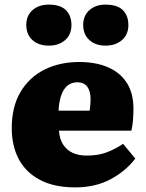

<svg xmlns="http://www.w3.org/2000/svg" viewBox="-20 -799 632 833"><path d="M306 14Q215 14 153.5 -18.5Q92 -51 61.5 -108.5Q31 -166 31 -243Q31 -336 69 -400Q107 -464 173 -497Q239 -530 324 -530Q396 -530 449 -507Q502 -484 530.5 -439Q559 -394 559 -328Q559 -304 557 -278.5Q555 -253 550 -232H236Q238 -197 253.5 -172.5Q269 -148 295 -136Q321 -124 356 -124Q405 -124 441.5 -137.5Q478 -151 514 -175L567 -111Q526 -57 460 -21.5Q394 14 306 14ZM234 -319H369Q371 -333 372 -345Q373 -357 373 -369Q373 -404 358.5 -423Q344 -442 316 -442Q289 -442 271.5 -426.5Q254 -411 245 -383.5Q236 -356 234 -319ZM438 -601Q395 -601 368 -625Q341 -649 341 -691Q341 -731 368 -755Q395 -779 438 -779Q489 -779 513 -755Q537 -731 537 -690Q537 -649 509 -625Q481 -601 438 -601ZM192 -601Q148 -601 121 -625Q94 -649 94 -691Q94 -731 121 -755Q148 -779 192 -779Q242 -779 266 -755Q290 -731 290 -690Q290 -649 262.5 -625Q235 -601 192 -601Z"/></svg>

Font: Literata 18pt ExtraBold
Style: Regular
Weight: 800
Designer: Latin by Veronika Burian and Jose Scaglione. Greek by Irene Vlachou. Cyrillic by Vera Evstafieva.
Foundry: TypeTogether
Version: Version 3.103;gftools[0.9.29]